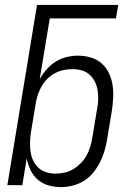

<svg xmlns="http://www.w3.org/2000/svg" viewBox="-20 -755 540 783"><path d="M229 8Q202 8 177.5 1Q153 -6 134 -22.5Q115 -39 104.5 -61.5Q94 -84 89 -109L71 0H10L131 -735H462L453 -680H183L142 -433Q155 -455 171.5 -473.5Q188 -492 208.5 -504.5Q229 -517 252.5 -522.5Q276 -528 298 -528Q325 -528 350.5 -520.5Q376 -513 394.5 -496.5Q413 -480 424 -457Q435 -434 439 -408.5Q443 -383 441.5 -356Q440 -329 436 -302L416 -182Q412 -159 405 -136Q398 -113 386.5 -91Q375 -69 359 -49.5Q343 -30 321.5 -17Q300 -4 276 2Q252 8 229 8ZM206 -47Q224 -47 243 -51Q262 -55 278.5 -65Q295 -75 309 -89Q323 -103 332.5 -120Q342 -137 347.5 -155Q353 -173 356 -191L376 -311Q380 -331 380.5 -350Q381 -369 378 -387.5Q375 -406 366.5 -422.5Q358 -439 344.5 -451Q331 -463 313 -468Q295 -473 275 -473Q258 -473 240 -469.5Q222 -466 205 -457Q188 -448 174 -434.5Q160 -421 150.5 -404.5Q141 -388 135 -370.5Q129 -353 126 -335L106 -215Q103 -195 102.5 -175.5Q102 -156 104.5 -137Q107 -118 115 -101Q123 -84 136 -71.5Q149 -59 167.5 -53Q186 -47 206 -47Z"/></svg>

Font: Iosevka Term Curly Light
Style: Italic
Weight: 300
Italic angle: -9°
Designer: Belleve Invis
Foundry: Belleve Invis
Version: Version 32.3.0